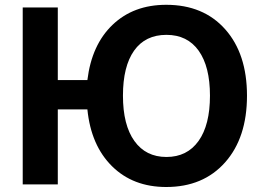

<svg xmlns="http://www.w3.org/2000/svg" viewBox="-20 -749 1075 780"><path d="M655.3 10.7Q520.5 10.7 435.1 -73.7Q349.6 -158.2 335 -304.7H214.8V0H72.3V-718.8H214.8V-423.8H335Q352.5 -567.4 437.5 -648.4Q522.5 -729.5 655.3 -729.5Q806.6 -729.5 895 -629.9Q983.4 -530.3 983.4 -360.4Q983.4 -189.5 894.5 -89.4Q805.7 10.7 655.3 10.7ZM833 -360.4Q833 -478.5 787.1 -543Q741.2 -607.4 656.2 -607.4Q570.3 -607.4 524.9 -543.5Q479.5 -479.5 479.5 -360.4Q479.5 -241.2 525.9 -176.3Q572.3 -111.3 656.2 -111.3Q740.2 -111.3 786.6 -176.3Q833 -241.2 833 -360.4Z"/></svg>

Font: Min Sans Bold
Style: Regular
Weight: 700
Designer: Jinseong-Kim, NotoSansCJK, Nunito
Foundry: Jinseong-Kim
Version: Version 1.400;Glyphs 3.1.2 (3151)